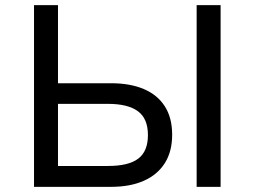

<svg xmlns="http://www.w3.org/2000/svg" viewBox="-20 -725 988 745"><path d="M112 0V-705H205V-402H411Q485 -402 538 -379.5Q591 -357 619.5 -312.5Q648 -268 648 -202Q648 -137 619.5 -92Q591 -47 538 -23.5Q485 0 411 0ZM205 -81H399Q479 -81 516.5 -109.5Q554 -138 554 -201Q554 -265 515 -293.5Q476 -322 399 -322H205ZM743 0V-705H836V0Z"/></svg>

Font: Nunito Sans 6pt
Style: Regular
Weight: 400
Version: Version 3.101;gftools[0.9.27]